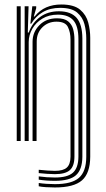

<svg xmlns="http://www.w3.org/2000/svg" viewBox="-20 -628 474 855"><path d="M224.5 206.8Q204.8 206.8 184.5 205.5Q164.2 204.2 152.5 201.5V186.8Q166.2 189.2 186.4 190.6Q206.5 192 224.5 192Q299.5 192 331.6 163.9Q363.8 135.8 364.2 70.5V-457.2Q364.2 -488.8 356.2 -520Q348.2 -551.2 323.5 -572.1Q298.8 -593 248 -593Q203.2 -593 170.9 -574.2Q138.5 -555.5 119.2 -522.5H115.2L123.8 -600H141.2V-591.5L130.5 -554.5H134.2Q156.2 -582.2 185.9 -595.1Q215.5 -608 252.8 -608Q309.2 -608 336.8 -584.8Q364.2 -561.5 373 -527.2Q381.8 -493 381.8 -460V70.5Q381.2 143.5 345.1 175.1Q309 206.8 224.5 206.8ZM54.5 0V-600H72.2V0ZM224.5 177.2Q184.8 177.2 152.5 172V157.5Q188.8 162.5 224.5 162.5Q280.5 162.5 304.6 141.1Q328.8 119.8 329.2 70.2V-454.8Q329 -511.5 306.9 -537.1Q284.8 -562.8 237.8 -562.8Q198 -562.8 168.9 -545.2Q139.8 -527.8 123.9 -499.9Q108 -472 107.8 -441.2V0H89.8V-600H107.2L103.8 -483.2H108Q123.8 -527.2 158.8 -552.6Q193.8 -578 243 -577.8Q296 -577.5 321.2 -548.5Q346.5 -519.5 346.8 -456.5V70.5Q346.2 127.5 318.1 152.4Q290 177.2 224.5 177.2ZM224.5 147.5Q209.2 147.5 189.6 146.1Q170 144.8 152.5 142.8V128Q171.2 130 190.9 131.4Q210.5 132.8 224.5 132.8Q261.8 132.8 277.6 118.2Q293.5 103.8 294 70.2V-451.5Q294 -484 282.4 -507.8Q270.8 -531.5 231.5 -531.5Q194.2 -531.5 168.9 -506.6Q143.5 -481.8 143.5 -443.5L142.8 0H125V-442.2Q125 -484.8 155.1 -515.6Q185.2 -546.5 233.8 -546.5Q267 -546.5 283.6 -532.8Q300.2 -519 305.9 -497.4Q311.5 -475.8 311.5 -452V70.2Q311.2 111.8 291.1 129.6Q271 147.5 224.5 147.5Z"/></svg>

Font: Big Shoulders Inline Text Medium
Style: Regular
Weight: 500
Designer: Patric King
Foundry: XO Type Co
Version: Version 1.000